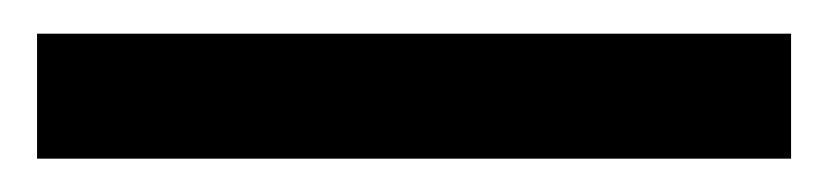

<svg xmlns="http://www.w3.org/2000/svg" viewBox="-20 -20 491 114"><path d="M449.7 0V74.2H2V0Z"/></svg>

Font: Vazirmatn UI FD
Style: Regular
Weight: 400
Designer: Saber Rastikerdar
Foundry: Saber Rastikerdar
Version: Version 33.003